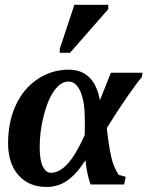

<svg xmlns="http://www.w3.org/2000/svg" viewBox="-20 -758 606 789"><path d="M496.6 -31.7 490.2 0H352.1Q336.9 -42.5 331.1 -99.6Q295.4 -43.5 257.3 -16.6Q219.2 10.3 171.4 10.3Q98.6 10.3 55.9 -38.1Q13.2 -86.4 13.2 -169.4Q13.2 -257.8 45.4 -326.7Q77.6 -395.5 135.5 -433.6Q193.4 -471.7 262.2 -471.7Q367.2 -471.7 390.6 -346.2L435.5 -459H565.9L562 -439.5Q543.9 -419.9 503.2 -361.1Q462.4 -302.2 418.9 -231.9Q426.3 -162.1 436.8 -114.7Q447.3 -67.4 468.8 -39.1ZM328.6 -264.6Q328.6 -340.8 310.5 -381.8Q292.5 -422.9 261.7 -422.9Q230 -422.9 203.4 -386.2Q176.8 -349.6 159.9 -283.9Q143.1 -218.3 143.1 -154.3Q143.1 -99.1 156 -73.5Q168.9 -47.9 189 -47.9Q223.6 -47.9 257.3 -84.2Q291 -120.6 328.1 -203.1L328.6 -235.4ZM225.6 -541V-557.1L285.6 -738.3H424.8V-720.2L267.6 -541Z"/></svg>

Font: Liberation Serif
Style: Bold Italic
Weight: 700
Italic angle: -16.333°
Designer: Steve Matteson
Foundry: Ascender Corporation
Version: Version 2.1.5